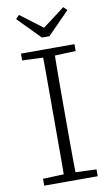

<svg xmlns="http://www.w3.org/2000/svg" viewBox="-96 -916 562 965"><g transform="rotate(-10 185.5 -433.5)"><path d="M49 0V-35L174 -40H197L322 -35V0ZM155 0Q156 -51 156 -102Q156 -153 156 -204.5Q156 -256 156 -307V-367Q156 -418 156 -469.5Q156 -521 156 -572Q156 -623 155 -674H216Q215 -623 214.5 -572Q214 -521 214 -470Q214 -419 214 -367V-307Q214 -256 214 -204.5Q214 -153 214.5 -102Q215 -51 216 0ZM49 -639V-674H322V-639L197 -634H174ZM73 -867 208 -765H164L299 -867L317 -849L205 -735H167L55 -849Z"/></g></svg>

Font: Source Serif 4 Light
Style: Regular
Weight: 300
Designer: Frank Grießhammer
Foundry: Adobe Systems Incorporated
Version: Version 4.004;hotconv 1.0.116;makeotfexe 2.5.65601